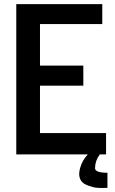

<svg xmlns="http://www.w3.org/2000/svg" viewBox="-20 -760 567 945"><path d="M447.8 67.9Q447.8 90.3 508.8 90.3V164.6Q457 167 436 160.6Q415 154.3 404.1 149.4Q393.1 144.5 386.2 137.7Q359.9 112.8 376 61.5Q386.2 27.8 412.1 0H60.1V-739.7H483.4V-641.6H176.8V-437H390.1V-338.4H176.8V-105H502V0H471.2Q447.8 31.7 447.8 67.9Z"/></svg>

Font: News Cycle
Style: Bold
Weight: 700
Version: Version 0.5.1